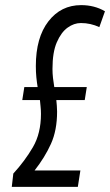

<svg xmlns="http://www.w3.org/2000/svg" viewBox="-20 -730 430 750"><path d="M26 0 32 -52Q77 -101 108.5 -155Q140 -209 140 -285Q140 -300 138.5 -313.5Q137 -327 136 -339H67L75 -390H127Q124 -408 122 -428Q120 -448 120 -472Q120 -583 169 -646.5Q218 -710 297 -710Q349 -710 390 -686L368 -624Q334 -640 296 -640Q269 -640 244 -622Q219 -604 202 -565Q185 -526 185 -461Q185 -443 187 -425.5Q189 -408 192 -390H319L311 -339H200Q201 -328 202 -317Q203 -306 203 -294Q203 -221 179 -168Q155 -115 115 -64H294L284 0Z"/></svg>

Font: Georama Condensed
Style: Italic
Weight: 400
Width: 3
Italic angle: -9°
Designer: Jean-Baptiste Levee
Foundry: Production Type
Version: Version 1.000